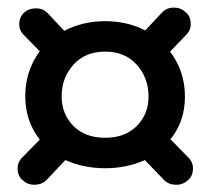

<svg xmlns="http://www.w3.org/2000/svg" viewBox="-20 -487 567 517"><path d="M485 -1Q472 11 453 10.5Q434 10 422 -2L370 -56Q321 -34 263 -34Q205 -34 156 -56L105 -2Q93 10 74 10.5Q55 11 42 -1Q29 -11 27.5 -29Q26 -47 37 -60L87 -111Q48 -161 48 -228Q48 -296 87 -349L43 -394Q31 -406 32 -424.5Q33 -443 46 -454Q59 -465 78 -464.5Q97 -464 109 -451L153 -404Q203 -430 263 -430Q323 -430 371 -405L416 -453Q428 -466 447 -466.5Q466 -467 479 -455Q492 -445 493.5 -427Q495 -409 484 -396L438 -348Q478 -295 478 -227Q478 -160 439 -112L490 -60Q501 -47 499.5 -29Q498 -11 485 -1ZM380 -227Q380 -277 348.5 -312.5Q317 -348 263 -348Q209 -348 177.5 -312.5Q146 -277 146 -228Q146 -180 177.5 -148Q209 -116 263 -116Q317 -116 348.5 -148Q380 -180 380 -227Z"/></svg>

Font: Hoogli
Style: Bold
Weight: 700
Designer: Anand Singh Naorem
Foundry: Brand New Type
Version: Version 1.00 b007